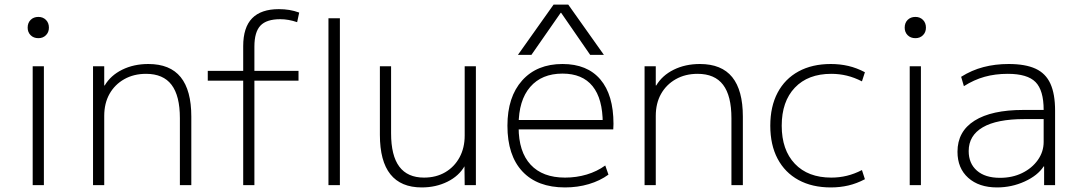

<svg xmlns="http://www.w3.org/2000/svg" viewBox="-20 -810 4710 840"><path d="M123 0V-520H172V0ZM148 -643Q127 -643 114 -656Q101 -669 101 -689Q101 -710 114 -723Q127 -736 148 -736Q168 -736 181 -723Q194 -710 194 -689Q194 -669 181 -656Q168 -643 148 -643Z M387 0V-520H436V-436H438Q464 -480 514.5 -505Q565 -530 629 -530Q724 -530 770.5 -472.5Q817 -415 817 -300V0H767V-293Q767 -391 730.5 -439Q694 -487 619 -487Q565 -487 523.5 -463.5Q482 -440 459 -399Q436 -358 436 -303V0Z M1044 0V-457H889V-500H1044V-608Q1044 -690 1083 -730Q1122 -770 1200 -770Q1224 -770 1245.5 -766.5Q1267 -763 1289 -755L1280 -713Q1242 -726 1206 -726Q1146 -726 1119.5 -698Q1093 -670 1093 -606V-500H1286V-457H1093V0ZM1417 0V-730H1467V0Z M1825 10Q1734 10 1688 -47.5Q1642 -105 1642 -220V-520H1691V-227Q1691 -129 1727 -81Q1763 -33 1835 -33Q1888 -33 1928 -56.5Q1968 -80 1990.5 -121.5Q2013 -163 2013 -217V-520H2062V0H2013L2012 -84H2013Q1988 -40 1937.5 -15Q1887 10 1825 10Z M2452 10Q2331 10 2265.5 -60Q2200 -130 2200 -260Q2200 -386 2264.5 -458Q2329 -530 2441 -530Q2549 -530 2606.5 -462.5Q2664 -395 2664 -268Q2664 -261 2663.5 -255Q2663 -249 2663 -244H2227V-285H2629L2617 -270Q2617 -378 2572.5 -433Q2528 -488 2441 -488Q2350 -488 2299.5 -429.5Q2249 -371 2249 -263V-253Q2249 -146 2301.5 -89.5Q2354 -33 2452 -33Q2502 -33 2547 -46.5Q2592 -60 2628 -86L2642 -46Q2605 -19 2556 -4.5Q2507 10 2452 10ZM2246 -570 2402 -790H2466L2622 -570H2562L2435 -754H2433L2305 -570Z M2800 0V-520H2849V-436H2851Q2877 -480 2927.5 -505Q2978 -530 3042 -530Q3137 -530 3183.5 -472.5Q3230 -415 3230 -300V0H3180V-293Q3180 -391 3143.5 -439Q3107 -487 3032 -487Q2978 -487 2936.5 -463.5Q2895 -440 2872 -399Q2849 -358 2849 -303V0Z M3615 10Q3533 10 3473.5 -22.5Q3414 -55 3382 -115.5Q3350 -176 3350 -260Q3350 -344 3382 -404.5Q3414 -465 3473.5 -497.5Q3533 -530 3615 -530Q3655 -530 3691.5 -521.5Q3728 -513 3764 -494L3751 -454Q3718 -471 3685 -479Q3652 -487 3617 -487Q3515 -487 3457.5 -426.5Q3400 -366 3400 -260Q3400 -154 3457.5 -93.5Q3515 -33 3617 -33Q3652 -33 3685 -41Q3718 -49 3751 -66L3764 -26Q3728 -7 3691.5 1.5Q3655 10 3615 10Z M3960 0V-520H4009V0ZM3985 -643Q3964 -643 3951 -656Q3938 -669 3938 -689Q3938 -710 3951 -723Q3964 -736 3985 -736Q4005 -736 4018 -723Q4031 -710 4031 -689Q4031 -669 4018 -656Q4005 -643 3985 -643Z M4342 10Q4263 10 4216 -32Q4169 -74 4169 -146Q4169 -235 4243.5 -282Q4318 -329 4457 -329H4546Q4546 -415 4510.5 -451Q4475 -487 4389 -487Q4334 -487 4287.5 -474Q4241 -461 4197 -433L4185 -474Q4231 -503 4282.5 -516.5Q4334 -530 4393 -530Q4466 -530 4510.5 -509.5Q4555 -489 4575.5 -444Q4596 -399 4596 -326V0H4548V-82H4546Q4520 -42 4463 -16Q4406 10 4342 10ZM4355 -32Q4409 -32 4452 -53Q4495 -74 4520.5 -110Q4546 -146 4546 -189V-289H4462Q4341 -289 4279.5 -253Q4218 -217 4218 -149Q4218 -95 4254 -63.5Q4290 -32 4355 -32Z"/></svg>

Font: M PLUS 2 Light
Style: Regular
Weight: 300
Designer: Coji Morishita
Foundry: UNDERFOREST DESIGN
Version: Version 1.001